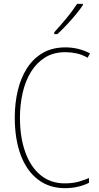

<svg xmlns="http://www.w3.org/2000/svg" viewBox="-20 -971 515 1001"><path d="M321 -699Q259 -699 214.5 -671Q170 -643 141 -595.5Q112 -548 98 -486.5Q84 -425 84 -358Q84 -256 111.5 -178.5Q139 -101 191.5 -58Q244 -15 318 -15Q359 -15 391 -24Q423 -33 444 -43V-18Q421 -6 388.5 2Q356 10 318 10Q237 10 178 -35Q119 -80 88 -163Q57 -246 57 -359Q57 -432 72.5 -498Q88 -564 120.5 -615Q153 -666 203 -695Q253 -724 321 -724Q389 -724 449 -693L437 -670Q407 -687 377.5 -693Q348 -699 321 -699ZM412 -944Q396 -920 373 -892.5Q350 -865 325.5 -839Q301 -813 279 -793H263V-803Q297 -840 327.5 -877Q358 -914 382 -951H412Z"/></svg>

Font: Noto Sans Khmer Condensed Thin
Style: Regular
Weight: 100
Width: 3
Designer: Danh Hong and the Monotype Design Team
Foundry: Monotype Imaging Inc.
Version: Version 2.004; ttfautohint (v1.8.4.7-5d5b)